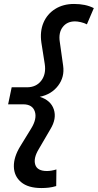

<svg xmlns="http://www.w3.org/2000/svg" viewBox="-20 -731 494 970"><path d="M189 219Q122 219 86.5 189Q51 159 50 110.5Q49 62 83 7L137 -81Q168 -131 156 -167.5Q144 -204 97 -204H21L39 -290H116Q163 -290 188.5 -323.5Q214 -357 206 -408L189 -516Q181 -572 199.5 -616Q218 -660 258.5 -685.5Q299 -711 354 -711Q383 -711 407.5 -706Q432 -701 454 -690L419 -608Q406 -615 388.5 -619Q371 -623 359 -623Q319 -623 297 -594.5Q275 -566 282 -520L299 -399Q307 -342 273.5 -298Q240 -254 181 -242Q237 -224 252 -178Q267 -132 235 -79L176 22Q148 68 158 100.5Q168 133 217 133Q228 133 240 131Q252 129 265 125L264 209Q244 215 226 217Q208 219 189 219Z"/></svg>

Font: Red Hat Text Medium
Style: Italic
Weight: 500
Italic angle: -12°
Designer: Pentagram, MCKL
Foundry: Pentagram, MCKL
Version: Version 1.023; ttfautohint (v1.8.3)